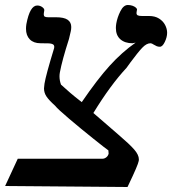

<svg xmlns="http://www.w3.org/2000/svg" viewBox="-24 -744 688 768"><path d="M615.5 -557Q608.5 -557 603 -559.2Q597.5 -561.5 591 -565.5Q583 -571 578 -571Q562 -571 544.8 -552.8Q527.5 -534.5 497.5 -494L482 -472.5Q418 -404 349.5 -292L449.5 -205.5Q494 -167.5 512.8 -146Q531.5 -124.5 531.5 -106.5Q531.5 -102.5 531 -100.5Q528 -83.5 491 -6.5L486 4L-3.5 0L47 -109H385Q394 -109 401.2 -114.8Q408.5 -120.5 410.5 -129.5L409.5 -142.5Q401 -148 350 -188.8Q299 -229.5 252.8 -268.8Q206.5 -308 196.5 -321Q171.5 -343.5 161.8 -358.2Q152 -373 152 -390.5Q152 -395.5 154 -409.5Q159.5 -443.5 192.5 -551.5Q193 -553.5 193 -556.5Q193 -564 187.2 -567Q181.5 -570 172 -570.5Q162.5 -571 138 -571Q110.5 -571 95.2 -586.5Q80 -602 80 -629Q80 -638 81.5 -647.5Q95.5 -722 125 -722Q136.5 -722 145.5 -715.2Q154.5 -708.5 153 -701.5L151.5 -692.5Q151 -690 151 -686.5Q151 -680 155 -677.5Q159 -675 168.5 -675H199.5Q232 -675 246.5 -665Q261 -655 261 -636Q261 -626.5 259 -618.5L252 -588.5Q224.5 -503 215.5 -454.5Q214 -446.5 214 -438.5Q214 -422 220 -405.5Q240.5 -387 257.2 -372.5Q274 -358 303 -335.5Q366 -427.5 414.8 -481.2Q463.5 -535 518.5 -573.5L506 -571Q475.5 -571 457.5 -586.8Q439.5 -602.5 439.5 -632Q439.5 -640 441 -649.5Q445 -674 457.5 -699Q470 -724 487.5 -724Q497.5 -724 506 -721Q514.5 -718 519.5 -713.5Q524.5 -709 524 -705.5L522.5 -696.5Q522 -694.5 522 -692Q522 -685 527.2 -682.5Q532.5 -680 544.5 -680H572.5Q596 -680 612.2 -669.8Q628.5 -659.5 636.5 -644Q644.5 -628.5 644.5 -613Q644.5 -595.5 635.2 -576.2Q626 -557 615.5 -557Z"/></svg>

Font: JuliaMono BoldItalic
Style: Regular
Weight: 700
Italic angle: -9°
Monospace: yes
Designer: cormullion
Foundry: corm
Version: Version 0.049; ttfautohint (v1.8.4)